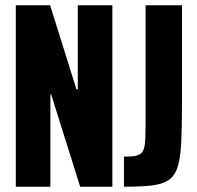

<svg xmlns="http://www.w3.org/2000/svg" viewBox="-20 -708 746 728"><path d="M40 0V-688H170L270 -369H275V-688H406V0H284L174 -350H171V0ZM450 0V-114Q479 -114 495.5 -117.5Q512 -121 520 -132.5Q528 -144 530 -168.5Q532 -193 532 -235V-688H670V-309Q670 -221 667 -164Q664 -107 653 -73.5Q642 -40 618 -24.5Q594 -9 553.5 -4.5Q513 0 450 0Z"/></svg>

Font: Saira ExtraCondensed ExtraBold
Style: Regular
Weight: 800
Width: 2
Designer: Hector Gatti with collaboration of the Omnibus-Type team
Foundry: Omnibus-Type
Version: Version 1.101